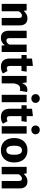

<svg xmlns="http://www.w3.org/2000/svg" viewBox="1590 -2441 867 4087"><g transform="rotate(90 2023.5 -397.5)"><path d="M372.9 -548.3Q442.2 -548.3 481.2 -506.3Q520.3 -464.2 520.3 -388V0H362.3V-360.6Q362.3 -402.8 348.8 -417.2Q335.3 -431.5 312.3 -431.5Q285.7 -431.5 263.1 -413.8Q240.4 -396.1 220 -363.4L199 -451.9Q234.7 -498.9 276.9 -523.6Q319 -548.3 372.9 -548.3ZM62 -531.4H199.5L220 -421V0H62Z M929 -531.4H1087V0H949.5L942.5 -67.1Q913.8 -24.7 874.1 -3.8Q834.5 17 782.2 17Q707.6 17 670.8 -28.1Q634 -73.2 634 -149.6V-531.4H792V-169.6Q792 -129.9 805.1 -114.9Q818.2 -99.8 843.1 -99.8Q868.1 -99.8 890 -116Q911.9 -132.2 929 -161.6Z M1225.7 -646 1383.7 -664.5V-177.5Q1383.7 -139.4 1396.3 -123.8Q1409 -108.2 1433.6 -108.2Q1446.9 -108.2 1461.4 -112.5Q1475.9 -116.7 1491.2 -124.8L1544.2 -25.2Q1513.9 -4.1 1475.2 6.4Q1436.6 17 1400.1 17Q1312.5 16.4 1269.1 -32.4Q1225.7 -81.2 1225.7 -174.7ZM1151.2 -531.4H1505.6L1489.4 -421.1H1151.2Z M1885.2 -546.5Q1900 -546.5 1912.6 -544.7Q1925.2 -542.8 1938.4 -538.6L1912.7 -385.7Q1900.1 -389.3 1889.1 -391.2Q1878.2 -393 1864.8 -393Q1829.8 -393 1807.7 -375.1Q1785.7 -357.2 1772.7 -323.4Q1759.8 -289.5 1750.6 -242.6L1743.9 -413.2Q1759.5 -474.9 1798 -510.7Q1836.4 -546.5 1885.2 -546.5ZM1597 -531.4H1734.5L1750.1 -415.6L1755 -280.1V0H1597Z M1998 -531.4H2156V0H1998ZM2076.6 -810.5Q2118.1 -810.5 2144.2 -784.7Q2170.3 -758.9 2170.3 -720.7Q2170.3 -682.9 2144.2 -657.1Q2118.1 -631.3 2076.6 -631.3Q2035.5 -631.3 2009.5 -657.1Q1983.4 -682.9 1983.4 -720.7Q1983.4 -758.9 2009.5 -784.7Q2035.5 -810.5 2076.6 -810.5Z M2294.7 -646 2452.7 -664.5V-177.5Q2452.7 -139.4 2465.3 -123.8Q2478 -108.2 2502.6 -108.2Q2515.9 -108.2 2530.4 -112.5Q2544.9 -116.7 2560.2 -124.8L2613.2 -25.2Q2582.9 -4.1 2544.2 6.4Q2505.6 17 2469.1 17Q2381.5 16.4 2338.1 -32.4Q2294.7 -81.2 2294.7 -174.7ZM2220.2 -531.4H2574.6L2558.4 -421.1H2220.2Z M2666 -531.4H2824V0H2666ZM2744.6 -810.5Q2786.1 -810.5 2812.2 -784.7Q2838.3 -758.9 2838.3 -720.7Q2838.3 -682.9 2812.2 -657.1Q2786.1 -631.3 2744.6 -631.3Q2703.5 -631.3 2677.5 -657.1Q2651.4 -682.9 2651.4 -720.7Q2651.4 -758.9 2677.5 -784.7Q2703.5 -810.5 2744.6 -810.5Z M3178.4 -548.3Q3299.5 -548.3 3368.7 -474Q3437.9 -399.6 3437.9 -265.2Q3437.9 -180.5 3406.7 -117.1Q3375.4 -53.6 3317.3 -18.3Q3259.2 17 3178 17Q3057.3 17 2987.7 -57.7Q2918.1 -132.4 2918.1 -266.1Q2918.1 -351.2 2949.5 -414.8Q2980.9 -478.3 3039 -513.3Q3097.2 -548.3 3178.4 -548.3ZM3178.4 -432Q3130.4 -432 3106.1 -392.3Q3081.8 -352.7 3081.8 -266.1Q3081.8 -178.1 3106 -138.7Q3130.1 -99.4 3178 -99.4Q3226.6 -99.4 3250.4 -139.2Q3274.2 -179.1 3274.2 -265.2Q3274.2 -353.9 3250.4 -393Q3226.6 -432 3178.4 -432Z M3842.9 -548.3Q3912.2 -548.3 3951.2 -506.3Q3990.3 -464.2 3990.3 -388V0H3832.3V-360.6Q3832.3 -402.8 3818.8 -417.2Q3805.3 -431.5 3782.3 -431.5Q3755.7 -431.5 3733.1 -413.8Q3710.4 -396.1 3690 -363.4L3669 -451.9Q3704.7 -498.9 3746.9 -523.6Q3789 -548.3 3842.9 -548.3ZM3532 -531.4H3669.5L3690 -421V0H3532Z"/></g></svg>

Font: Fira Sans Variable
Style: Regular
Weight: 400
Designer: Carrois Corporate & Edenspiekermann AG
Foundry: Carrois Corporate GbR & Edenspiekermann AG
Version: Version 4.202